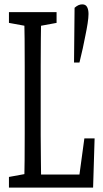

<svg xmlns="http://www.w3.org/2000/svg" viewBox="-20 -790 474 880"><path d="M357.4 -770Q372.6 -770 379.2 -757.8Q385.7 -745.6 385.7 -726.1Q385.7 -709.5 381.6 -682.6Q377.4 -655.8 371.3 -626.7Q365.2 -597.7 359.4 -568.4L344.2 -503.4H319.3L321.8 -754.4Q331.5 -762.7 339.8 -766.4Q348.1 -770 357.4 -770ZM21 69.8V21L122.6 2.4H129.9V69.8ZM90.8 69.8Q92.3 7.3 92.8 -54.2Q93.3 -115.7 93.3 -178Q93.3 -240.2 93.3 -300.8V-360.8Q93.3 -424.3 93.3 -486.8Q93.3 -549.3 92.8 -611.8Q92.3 -674.3 90.8 -734.4H168.9Q168 -673.3 167.2 -610.8Q166.5 -548.3 166.5 -485.8Q166.5 -423.3 166.5 -360.8V-278.3Q166.5 -228.5 166.5 -170.4Q166.5 -112.3 167.5 -51.5Q168.5 9.3 168.9 69.8ZM129.9 69.8V9.8H367.7L339.4 44.9L366.7 -155.8H413.6L406.7 69.8ZM21 -685.1V-734.4H239.3V-685.1L138.2 -666.5H122.6Z"/></svg>

Font: Scarab Serif
Style: Regular
Weight: 400
Designer: John Roberts
Foundry: Scarab
Version: 1.0